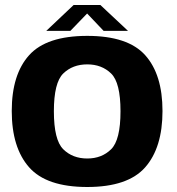

<svg xmlns="http://www.w3.org/2000/svg" viewBox="-20 -743 708 768"><path d="M329 5Q491.5 5 560.8 -73.8Q630 -152.5 630 -299Q630 -445 560.8 -522.2Q491.5 -599.5 329 -599.5Q166 -599.5 96.5 -522.2Q27 -445 27 -299Q27 -152.5 96.5 -73.8Q166 5 329 5ZM329 -109Q270.5 -109 233 -146Q195.5 -183 195.5 -298Q195.5 -412.5 233 -449Q270.5 -485.5 329 -485.5Q387 -485.5 424.5 -449Q462 -412.5 462 -298Q462 -183 424.5 -146Q387 -109 329 -109ZM165 -619.5H261.5L328.5 -689L394.5 -619.5H492L381.5 -723H274.5Z"/></svg>

Font: Anybody UltraCondensed Thin
Style: Bold
Weight: 700
Version: Version 1.111